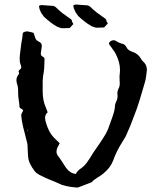

<svg xmlns="http://www.w3.org/2000/svg" viewBox="-20 -841 722 861"><path d="M76.2 -388.7 76.7 -387.2 78.1 -388.7ZM103 -258.8 101.6 -258.3 100.6 -257.3 103.5 -255.4 104.5 -257.3ZM182.1 -313Q182.1 -307.1 183.6 -299.8L187.5 -286.6Q199.2 -248 219.7 -226.1L233.4 -212.4L247.6 -198.7L242.2 -188L236.8 -177.7Q233.4 -168.9 233.4 -161.1Q233.4 -149.9 240.7 -141.1Q248.5 -131.3 258.8 -115.2L267.1 -102.1L275.9 -88.9Q293.9 -63.5 320.3 -61Q325.2 -74.2 345.7 -87.9Q358.9 -97.2 369.1 -111.3Q375 -119.1 383.8 -132.8L397.5 -155.3L415.5 -181.2L433.1 -207L444.3 -224.6L455.1 -242.2Q466.3 -262.7 470.7 -279.3L478.5 -300.8L486.3 -322.8Q495.1 -348.6 495.6 -367.2Q495.6 -374 500.5 -383.8Q507.3 -397 507.3 -410.6Q507.3 -413.6 506.8 -417Q506.3 -419.4 506.3 -422.4Q506.3 -434.1 513.7 -447.8Q517.1 -455.1 517.1 -467.3Q517.1 -471.7 516.6 -476.1L516.1 -492.2V-498Q516.1 -503.4 516.6 -507.8Q518.1 -517.6 518.1 -527.8Q518.1 -561.5 499.5 -598.1Q496.6 -605 489.3 -614.7L478 -630.9L471.2 -639.6Q468.8 -643.1 468.8 -646Q468.8 -650.9 474.6 -655.3Q479 -659.2 485.8 -660.2Q487.8 -660.6 489.3 -660.6Q494.6 -660.6 498.5 -658.2Q516.1 -647 531.2 -644Q536.1 -643.1 540.5 -638.2Q544.9 -634.3 546.9 -629.4Q553.7 -615.2 573.2 -608.9Q599.6 -600.1 610.8 -579.6Q615.7 -570.8 620.1 -566.9Q638.7 -551.3 638.7 -528.3Q638.7 -524.9 638.2 -521.5L634.8 -496.1Q632.8 -481.4 629.4 -470.7L606.9 -394.5Q593.8 -351.6 580.6 -319.3L564.5 -277.3L546.4 -235.4Q543.9 -229 538.6 -220.7L529.8 -206.5Q501.5 -162.1 487.8 -122.1Q476.1 -89.8 443.8 -63Q439 -58.6 430.7 -53.2L416.5 -44.4Q398.9 -33.7 391.6 -23.9L330.6 -0.5L327.6 0H323.7Q269 -4.4 243.7 -18.1Q235.4 -22.5 225.1 -26.4L206.5 -33.7Q185.5 -42 156.2 -57.1Q142.6 -64.5 136.2 -72.8Q107.9 -108.9 106 -138.7L104.5 -163.1L103.5 -187.5Q103.5 -193.8 101.1 -203.1L97.2 -218.3L90.8 -244.1L84 -270.5Q76.7 -300.8 75.2 -323.2V-324.2Q75.2 -329.1 78.6 -335L81.5 -339.8L83.5 -345.2V-345.7Q83.5 -349.1 76.2 -353Q72.3 -355 70.3 -356.4Q67.4 -358.9 67.4 -361.8L66.4 -376L64.5 -389.6Q61.5 -407.7 61.5 -417.5L61 -441.9Q60.1 -455.6 56.2 -465.8Q53.7 -473.6 53.7 -481Q53.7 -495.1 62.5 -505.9Q65.4 -509.3 65.4 -513.2Q65.4 -516.1 63.5 -519V-522.5Q64.5 -524.9 65.4 -525.9Q75.2 -531.7 75.2 -540.5Q75.2 -544.9 72.8 -550.3Q68.4 -560.1 68.4 -572.8V-584.5L69.3 -595.7Q71.3 -615.7 75.2 -644L79.6 -668.9L82.5 -693.8Q91.3 -700.2 101.6 -700.2Q104 -700.2 106 -699.7Q110.8 -699.2 117.7 -697.3L130.9 -693.4L133.3 -685.5L136.2 -677.2Q139.2 -661.1 153.3 -654.8Q167.5 -648.9 167.5 -635.3Q167.5 -632.3 167 -629.4L163.1 -603V-600.1Q163.1 -590.3 172.9 -586.4Q175.8 -585 177.7 -582Q179.7 -579.6 179.7 -577.6V-576.7L178.7 -545.9Q178.2 -528.3 175.8 -515.6Q172.4 -499.5 171.4 -477.1V-432.6Q171.4 -389.2 185.5 -359.4L189.5 -348.6L193.8 -337.4Q182.1 -327.1 182.1 -313ZM165 -818.4 218.8 -814.5Q227.5 -812.5 232.7 -806.4Q237.8 -800.3 259.8 -782.2L299.3 -753.9Q302.2 -750.5 302.2 -749V-748Q302.2 -743.7 309.1 -733.4Q295.9 -718.3 292.5 -715.3Q266.1 -714.4 260.7 -714.4Q256.8 -714.4 254.9 -714.8Q236.8 -719.7 231.9 -724.1Q211.9 -734.4 176.8 -766.1Q162.6 -784.2 160.2 -793.9Q156.7 -798.8 155.8 -808.6Q154.8 -809.6 154.8 -811Q154.8 -815.9 157.2 -815.9H157.7Q159.7 -815.9 165 -818.4ZM318.8 -820.8 373 -816.9Q381.3 -814.9 386.7 -808.8Q392.1 -802.7 414.1 -784.7L453.6 -756.3Q456.5 -752.9 456.5 -751.5V-750.5Q456.5 -746.1 463.4 -735.8Q450.2 -720.7 446.8 -717.8Q420.4 -716.8 415 -716.8Q411.1 -716.8 409.2 -717.3Q390.6 -722.2 386.2 -726.6Q366.2 -736.8 331.1 -768.6Q316.9 -786.6 314.5 -796.4Q310.5 -801.3 309.6 -811Q308.6 -812 308.6 -813.5Q308.6 -818.4 311 -818.4H311.5Q313.5 -818.4 318.8 -820.8Z"/></svg>

Font: Kurland
Style: Regular
Weight: 400
Designer: GGBot
Version: 0.22